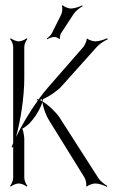

<svg xmlns="http://www.w3.org/2000/svg" viewBox="-20 -710 442 743"><path d="M161 -561 163 -558C169 -562 181 -567 191 -567C196 -567 207 -563 209 -559L212 -561C211 -564 213 -576 216 -581L265 -656C273 -668 290 -681 300 -686L298 -689C288 -684 268 -677 254 -677C245 -677 226 -684 223 -690L219 -687C223 -682 221 -662 217 -654L181 -582C177 -573 167 -565 161 -561ZM19 9 22 12C27 7 42 0 53 0C63 0 78 7 83 12L86 9C81 4 74 -11 74 -22V-172C74 -179 71 -204 66 -212C76 -216 94 -232 98 -237L108 -249C122 -266 138 -294 144 -315C147 -293 158 -263 170 -244L307 -23C312 -15 316 5 313 10L316 12C320 7 339 0 348 0C363 0 383 7 393 13L395 9C385 4 368 -9 360 -22L210 -256C197 -275 169 -303 145 -317C146 -321 147 -324 147 -327C172 -337 204 -360 219 -377L356 -530C367 -542 386 -553 397 -558L395 -562C384 -557 364 -550 348 -550C340 -550 321 -556 318 -561L315 -559C317 -554 308 -536 304 -530L167 -373C154 -358 141 -342 129 -325C127 -326 125 -326 123 -326V-322H127C94 -276 63 -223 42 -180C60 -245 74 -335 74 -408V-529C74 -539 81 -554 86 -559L83 -562C78 -557 63 -550 53 -550C42 -550 27 -557 22 -562L19 -559C24 -554 31 -539 31 -529V-156L25 -141L29 -139C30 -141 30 -142 31 -144V-22C31 -11 24 4 19 9ZM134 -323 143 -326C143 -324 144 -321 144 -318C141 -320 137 -322 134 -323Z"/></svg>

Font: Armata Saber
Style: Rg
Weight: 400
Designer: Jasper
Foundry: Cannot Into Space Fonts
Version: Version 0.970